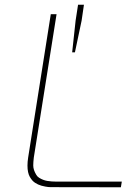

<svg xmlns="http://www.w3.org/2000/svg" viewBox="-20 -792 587 812"><path d="M296.9 -570.8H285.2L299.8 -705.1L310.1 -772H335L325.2 -705.1ZM491.2 0Q202.6 0 193.8 -0.5Q184.6 -0.5 171.9 -2.9Q136.7 -8.8 118.2 -27.3Q111.8 -34.2 106.4 -43.5Q96.2 -61 96.2 -91.8Q96.2 -107.4 99.1 -126L194.8 -731.9H219.2L123 -126Q120.6 -105.5 120.6 -92.3Q120.6 -74.2 132.8 -53.7Q136.7 -45.9 145 -40.5Q162.1 -29.8 179.7 -26.9Q198.2 -23.9 219.2 -23.9H495.1Z"/></svg>

Font: Squarion Thin
Style: Italic
Weight: 100
Designer: Natanael Gama
Version: Version 1.00;September 12, 2019;FontCreator 11.5.0.2425 64-b